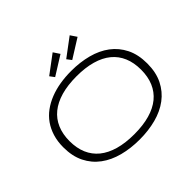

<svg xmlns="http://www.w3.org/2000/svg" viewBox="-197 -1119 1378 1378"><g transform="rotate(-45 492.0 -429.5)"><path d="M918 -335Q918 -244.6 885.3 -179Q852.5 -113.3 795.4 -70.6Q738.3 -27.8 660.6 -7.3Q583 13.2 493.2 13.2Q402.8 13.2 324.7 -7.3Q246.6 -27.8 189 -70.6Q131.3 -113.3 98.6 -179Q65.9 -244.6 65.9 -335Q65.9 -395 81.1 -444.1Q96.2 -493.2 123.5 -532Q150.9 -570.8 189.7 -599.1Q228.5 -627.4 276.1 -646.2Q323.7 -665 378.4 -674.1Q433.1 -683.1 493.2 -683.1Q583 -683.1 660.6 -662.6Q738.3 -642.1 795.4 -599.4Q852.5 -556.6 885.3 -491Q918 -425.3 918 -335ZM855 -335Q855 -406.2 831.8 -460.9Q808.6 -515.6 763.2 -553Q717.8 -590.3 650.1 -609.6Q582.5 -628.9 493.2 -628.9Q403.8 -628.9 335.7 -609.4Q267.6 -589.8 221.7 -552.5Q175.8 -515.1 152.3 -460.2Q128.9 -405.3 128.9 -335Q128.9 -263.7 152.3 -209Q175.8 -154.3 221.7 -116.9Q267.6 -79.6 335.7 -60.3Q403.8 -41 493.2 -41Q582.5 -41 650.1 -60.3Q717.8 -79.6 763.2 -116.9Q808.6 -154.3 831.8 -209Q855 -263.7 855 -335ZM525.9 -823.7 380.9 -732.9 355 -767.6 494.1 -871.6ZM699.2 -823.7 554.2 -732.9 527.8 -767.6 667 -871.6Z"/></g></svg>

Font: Syncopate
Style: Regular
Weight: 300
Width: 7
Designer: Astigmatic (AOETI)
Foundry: Astigmatic (AOETI)
Version: Version 001.000